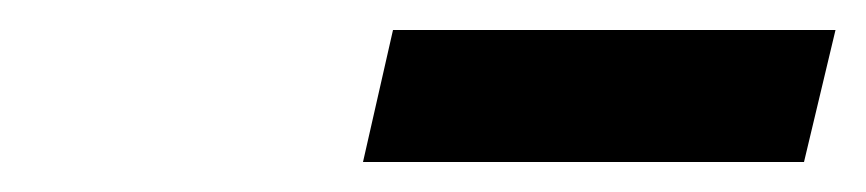

<svg xmlns="http://www.w3.org/2000/svg" viewBox="-20 -740 577 128"><path d="M222 -632 242 -720H537L516 -632Z"/></svg>

Font: Titillium Web
Style: SemiBold Italic
Weight: 600
Italic angle: -13°
Version: Version 1.001;PS 57.000;hotconv 1.0.70;makeotf.lib2.5.55311